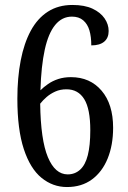

<svg xmlns="http://www.w3.org/2000/svg" viewBox="-20 -744 517 774"><path d="M250 10Q193 10 147.5 -27Q102 -64 76 -143Q50 -222 50 -346Q50 -431 63.5 -500.5Q77 -570 104 -620Q131 -670 173 -697Q215 -724 272 -724Q321 -724 353 -709Q385 -694 401.5 -670Q418 -646 418 -619Q418 -591 400 -576Q382 -561 348 -561Q348 -596 340.5 -621.5Q333 -647 315.5 -662Q298 -677 270 -677Q230 -677 202.5 -643.5Q175 -610 160.5 -544Q146 -478 143 -380Q156 -393 174 -405.5Q192 -418 215 -425.5Q238 -433 266 -433Q343 -433 389.5 -378.5Q436 -324 436 -229Q436 -159 414 -105Q392 -51 350.5 -20.5Q309 10 250 10ZM253 -41Q282 -41 303 -60Q324 -79 334 -118.5Q344 -158 344 -219Q344 -305 319.5 -344.5Q295 -384 248 -384Q223 -384 203 -375Q183 -366 168 -353Q153 -340 142 -326Q144 -180 173 -110.5Q202 -41 253 -41Z"/></svg>

Font: Noto Serif Khmer Condensed
Style: Regular
Weight: 400
Width: 3
Designer: Danh Hong and the Monotype Design Team
Foundry: Monotype Imaging Inc.
Version: Version 2.004